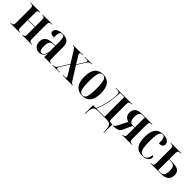

<svg xmlns="http://www.w3.org/2000/svg" viewBox="318 -1945 3554 3554"><g transform="rotate(45 2094.5 -168.5)"><path d="M16 0V-10H28Q59 -10 75 -22Q91 -34 91 -78V-458Q91 -502 74.5 -514Q58 -526 28 -526H16V-536H270V-526H265Q236 -526 222.5 -514Q209 -502 209 -458V-280H391V-458Q391 -502 377.5 -514Q364 -526 335 -526H330V-536H584V-526H572Q542 -526 525.5 -514Q509 -502 509 -458V-78Q509 -35 525.5 -22.5Q542 -10 573 -10H584V0H330V-10H335Q364 -10 377.5 -22Q391 -34 391 -78V-270H209V-78Q209 -34 223 -22Q237 -10 266 -10H270V0Z M777 10Q717 10 679 -29.5Q641 -69 641 -143Q641 -219 689 -255.5Q737 -292 835 -296L906 -299V-407Q906 -480 892.5 -508.5Q879 -537 843 -537Q805 -537 790.5 -503.5Q776 -470 776 -384Q727 -384 702 -398.5Q677 -413 677 -446Q677 -479 700 -502Q723 -525 762.5 -536Q802 -547 850 -547Q937 -547 981 -508.5Q1025 -470 1025 -376V-83Q1025 -39 1036 -24.5Q1047 -10 1078 -10H1080V0H909V-93H907Q891 -38 857 -14Q823 10 777 10ZM819 -16Q845 -16 864.5 -36.5Q884 -57 895 -92Q906 -127 906 -168V-289L864 -287Q806 -284 783.5 -250.5Q761 -217 761 -144Q761 -73 775 -44.5Q789 -16 819 -16Z M1119 0V-10H1133Q1165 -10 1183 -21Q1201 -32 1224 -67L1341 -255L1202 -477Q1184 -505 1170 -515.5Q1156 -526 1136 -526H1133V-536H1390V-526H1362Q1337 -526 1327.5 -520.5Q1318 -515 1318 -505Q1318 -489 1341 -452L1421 -323L1501 -450Q1512 -469 1519 -483Q1526 -497 1526 -507Q1526 -526 1487 -526H1438V-536H1625V-526H1614Q1583 -526 1565.5 -515.5Q1548 -505 1527 -472L1427 -313L1586 -59Q1604 -30 1617 -20Q1630 -10 1646 -10H1649V0H1389V-10H1423Q1448 -10 1458.5 -15Q1469 -20 1469 -32Q1469 -48 1441 -93L1347 -246L1247 -85Q1222 -45 1222 -29Q1222 -10 1259 -10H1311V0Z M1906 10Q1805 10 1747 -59Q1689 -128 1689 -269Q1689 -547 1909 -547Q2012 -547 2069 -478Q2126 -409 2126 -269Q2126 -127 2070.5 -58.5Q2015 10 1906 10ZM1908 0Q1944 0 1965.5 -25.5Q1987 -51 1996.5 -110Q2006 -169 2006 -269Q2006 -369 1996.5 -428Q1987 -487 1965.5 -512Q1944 -537 1907 -537Q1871 -537 1850 -512Q1829 -487 1819.5 -428Q1810 -369 1810 -269Q1810 -169 1819.5 -110Q1829 -51 1851 -25.5Q1873 0 1908 0Z M2177 210V-11H2253Q2277 -61 2295.5 -119.5Q2314 -178 2327 -237Q2340 -297 2347.5 -354.5Q2355 -412 2355 -453Q2355 -499 2340.5 -512.5Q2326 -526 2290 -526H2251V-536H2675V-526H2657Q2627 -526 2612 -512.5Q2597 -499 2597 -454V-78Q2597 -37 2609 -23.5Q2621 -10 2654 -10H2681V210H2671L2668 150Q2665 92 2652.5 59.5Q2640 27 2611 13.5Q2582 0 2532 0H2328Q2278 0 2248.5 13Q2219 26 2206 58Q2193 90 2190 147L2187 210ZM2265 -11H2479V-525H2371Q2366 -379 2339.5 -249.5Q2313 -120 2265 -11Z M2702 0V-10H2705Q2723 -10 2740 -31.5Q2757 -53 2783 -106L2857 -253Q2815 -263 2782 -296Q2749 -329 2749 -389Q2749 -455 2792 -495.5Q2835 -536 2935 -536H3203V-526H3197Q3160 -526 3146.5 -512Q3133 -498 3133 -454V-79Q3133 -39 3146.5 -24.5Q3160 -10 3195 -10H3205V0H2946V-10H2953Q2985 -10 3000 -23Q3015 -36 3015 -79V-255H2965L2889 -87Q2874 -52 2851.5 -33.5Q2829 -15 2793 -7.5Q2757 0 2702 0ZM2960 -265H3015V-526H2959Q2911 -526 2890.5 -493.5Q2870 -461 2870 -395Q2870 -332 2891 -298.5Q2912 -265 2960 -265Z M3476 10Q3414 10 3367 -16Q3320 -42 3293.5 -102.5Q3267 -163 3267 -267Q3267 -374 3294 -435Q3321 -496 3368 -521.5Q3415 -547 3478 -547Q3558 -547 3599 -517Q3640 -487 3640 -441Q3640 -414 3619.5 -392.5Q3599 -371 3539 -371Q3539 -466 3525 -501.5Q3511 -537 3474 -537Q3445 -537 3425.5 -514Q3406 -491 3396.5 -432.5Q3387 -374 3387 -268Q3387 -169 3398.5 -110.5Q3410 -52 3435.5 -26.5Q3461 -1 3501 -1Q3545 -1 3574 -32.5Q3603 -64 3612 -138Q3627 -135 3634.5 -123Q3642 -111 3642 -95Q3642 -73 3626 -48.5Q3610 -24 3573.5 -7Q3537 10 3476 10Z M3688 0V-10H3699Q3736 -10 3749.5 -24Q3763 -38 3763 -77V-455Q3763 -497 3749 -511.5Q3735 -526 3699 -526H3688V-536H3960V-526H3949Q3912 -526 3896.5 -512Q3881 -498 3881 -458V-301H3966Q4020 -301 4064.5 -290Q4109 -279 4135.5 -248Q4162 -217 4162 -157Q4162 -84 4114 -42Q4066 0 3971 0ZM3943 -10Q3993 -10 4016.5 -44.5Q4040 -79 4040 -159Q4040 -231 4015 -261Q3990 -291 3939 -291H3881V-10Z"/></g></svg>

Font: Noto Serif Display Condensed SemiBold
Style: Regular
Weight: 600
Width: 3
Designer: Monotype Design Team
Foundry: Monotype Imaging Inc.
Version: Version 2.009